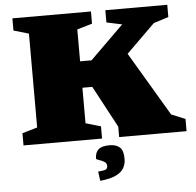

<svg xmlns="http://www.w3.org/2000/svg" viewBox="-61 -769 1084 1064"><g transform="rotate(-5 481.0 -237.0)"><path d="M400 -614.5V-437H463.5L650 -620.5L564 -639V-707H908.5V-639L825.5 -612.5L666 -455.5L877 -99.5L954 -68V0H579V-58L455 -290H400V-92.5L484 -68V0H47V-68L131 -92.5V-614.5L47 -639V-707H484V-639ZM446.5 180.5Q479 177.5 489 173Q499 168.5 499 153.5Q499 137.5 484.5 129.2Q470 121 455.5 116.5Q441 112 441 107.5Q441 75 459.2 57.8Q477.5 40.5 521.5 40.5Q559 40.5 578.8 58.5Q598.5 76.5 598.5 123.5Q598.5 149 586.8 171.8Q575 194.5 543.8 210.5Q512.5 226.5 453.5 232.5Z"/></g></svg>

Font: Newsreader Caption ExtraBold
Style: Regular
Weight: 800
Designer: Hugues Gentile
Foundry: Production Type
Version: Version 1.001